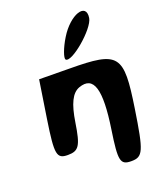

<svg xmlns="http://www.w3.org/2000/svg" viewBox="-171 -946 964 1166"><g transform="rotate(-20 311.0 -363.0)"><path d="M78 -296C45 -79 51 -50 124 -50C194 -50 211 -77 233 -219C251 -336 280 -395 329 -413C433 -450 462 -354 424 -104C395 88 401 117 473 117C548 117 561 87 601 -175C652 -508 630 -538 312 -540L116 -542ZM356 -729C320 -671 299 -611 308 -600C337 -567 519 -721 529 -788C544 -886 427 -846 356 -729Z"/></g></svg>

Font: Hussar Skorodowane
Style: Ky
Weight: 700
Foundry: Cannot Into Space Fonts
Version: Version 0.892